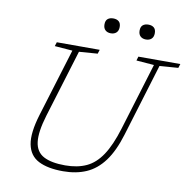

<svg xmlns="http://www.w3.org/2000/svg" viewBox="-95 -990 1082 1093"><g transform="rotate(10 446.0 -443.0)"><path d="M192.5 -285Q162.5 -186 169.8 -129.2Q177 -72.5 221.5 -48.8Q266 -25 346.5 -25Q417 -25 468.5 -48.8Q520 -72.5 558.2 -129.8Q596.5 -187 627 -287L745.5 -675.5L643 -683.5L650 -707H892.5L885 -683.5L777.5 -675.5L650 -257Q620 -158 576.5 -99.5Q533 -41 474.5 -15.5Q416 10 340.5 10Q252 10 198.5 -17.2Q145 -44.5 132.5 -108.8Q120 -173 154 -284L274 -675.5L171 -683.5L178.5 -707H426.5L419 -683.5L312 -675.5ZM472 -810.5Q452 -810.5 440 -821.8Q428 -833 428 -854.5Q428 -876.5 440 -886.5Q452 -896.5 472 -896.5Q492 -896.5 504 -886.5Q516 -876.5 516 -854.5Q516 -833 504 -821.8Q492 -810.5 472 -810.5ZM675 -810.5Q655 -810.5 643 -821.8Q631 -833 631 -854.5Q631 -876.5 643 -886.5Q655 -896.5 675 -896.5Q695 -896.5 707 -886.5Q719 -876.5 719 -854.5Q719 -833 707 -821.8Q695 -810.5 675 -810.5Z"/></g></svg>

Font: Newsreader Caption ExtraLight
Style: Italic
Weight: 275
Italic angle: -17°
Designer: Hugues Gentile
Foundry: Production Type
Version: Version 1.001